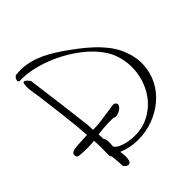

<svg xmlns="http://www.w3.org/2000/svg" viewBox="-280 -975 1119 1119"><g transform="rotate(-45 279.5 -415.5)"><path d="M-50.8 -247.1Q-55.7 -260.7 -51.8 -270Q-47.9 -279.3 -28.3 -284.2Q-14.6 -287.1 15.1 -288.6Q44.9 -290 82 -292Q76.2 -377.9 64.5 -473.6Q52.7 -569.3 42 -654.3Q32.2 -704.1 31.2 -735.4Q31.2 -748 32.7 -758.3Q34.2 -768.6 38.6 -771.5Q43 -774.4 51.3 -769Q59.6 -763.7 73.2 -746.1Q75.2 -730.5 79.6 -697.8Q84 -665 89.4 -624Q94.7 -583 100.6 -538.1Q106.4 -493.2 111.3 -452.1Q116.2 -411.1 120.1 -378.9Q124 -346.7 126 -331.1Q126 -330.1 126.5 -324.2Q127 -318.4 127 -311Q127 -303.7 127.4 -296.9Q127.9 -290 127.9 -288.1Q162.1 -288.1 195.8 -292.5Q229.5 -296.9 256.8 -301.3Q284.2 -305.7 302.2 -308.1Q320.3 -310.5 324.2 -307.6Q339.8 -297.9 335.4 -285.6Q331.1 -273.4 317.9 -263.7Q304.7 -253.9 288.1 -250Q271.5 -246.1 261.7 -253.9Q219.7 -254.9 189.5 -252.4Q159.2 -250 131.8 -246.1Q132.8 -232.4 133.3 -222.7Q133.8 -212.9 133.8 -208Q139.6 -202.1 141.6 -191.4Q143.6 -180.7 143.6 -169.9Q143.6 -159.2 142.6 -149.9Q141.6 -140.6 141.6 -137.7Q147.5 -126 161.6 -117.7Q175.8 -109.4 192.4 -104Q209 -98.6 226.6 -95.7Q244.1 -92.8 256.8 -91.8Q333 -86.9 393.6 -119.1Q454.1 -151.4 492.2 -207Q530.3 -262.7 542.5 -333.5Q554.7 -404.3 534.2 -476.6Q521.5 -521.5 491.2 -563Q460.9 -604.5 418.9 -640.1Q377 -675.8 326.7 -705.1Q276.4 -734.4 224.1 -754.4Q171.9 -774.4 121.1 -784.2Q70.3 -793.9 26.4 -792Q18.6 -794.9 17.6 -800.3Q16.6 -805.7 19 -812Q21.5 -818.4 25.9 -823.7Q30.3 -829.1 34.2 -831.1Q75.2 -836.9 113.8 -831.5Q152.3 -826.2 188.5 -813Q224.6 -799.8 258.8 -780.3Q293 -760.7 326.2 -738.3Q360.4 -714.8 398.4 -686Q436.5 -657.2 471.7 -624.5Q506.8 -591.8 535.2 -554.7Q563.5 -517.6 580.1 -476.6Q607.4 -409.2 603.5 -346.7Q599.6 -284.2 572.8 -232.4Q545.9 -180.7 500 -142.1Q454.1 -103.5 397 -82.5Q339.8 -61.5 275.9 -60.5Q211.9 -59.6 149.4 -85Q149.4 -81.1 151.9 -64.9Q154.3 -48.8 152.8 -31.7Q151.4 -14.6 144.5 -3.9Q137.7 6.8 119.1 0Q117.2 -2 110.8 -7.3Q104.5 -12.7 102.5 -14.6Q102.5 -19.5 101.6 -31.7Q100.6 -43.9 99.6 -57.6Q98.6 -71.3 97.7 -83Q96.7 -94.7 95.7 -99.6L87.9 -115.2Q88.9 -146.5 88.9 -177.2Q88.9 -208 86.9 -239.3Q61.5 -236.3 32.2 -235.8Q2.9 -235.4 -36.1 -239.3Q-38.1 -239.3 -43.9 -242.2Q-49.8 -245.1 -50.8 -247.1Z"/></g></svg>

Font: Give You Glory
Style: Regular
Weight: 400
Designer: Kimberly Geswein
Foundry: Kimberly Geswein
Version: Version 1.002